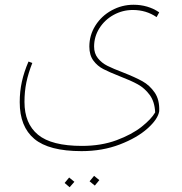

<svg xmlns="http://www.w3.org/2000/svg" viewBox="-20 -546 766 808"><path d="M498 -241Q549 -221 579.5 -204Q610 -187 631 -156.5Q652 -126 650 -78Q645 -45 601 -5.5Q557 34 484 62Q411 90 323 90Q186 90 124.5 38.5Q63 -13 63 -116Q63 -161 72 -202Q81 -243 100 -287L116 -281Q99 -238 91 -199.5Q83 -161 83 -117Q83 -26 140 21Q197 68 325 68Q406 68 470.5 44Q535 20 576 -12.5Q617 -45 633 -73Q631 -118 610 -146.5Q589 -175 560 -191Q531 -207 484 -225Q441 -242 415.5 -255Q390 -268 373 -291Q356 -314 356 -350Q356 -398 381.5 -438.5Q407 -479 450 -502.5Q493 -526 542 -526Q603 -526 650 -494L639 -474Q595 -504 539 -504Q496 -504 458.5 -483.5Q421 -463 398.5 -427.5Q376 -392 376 -350Q376 -321 392 -301Q408 -281 432 -269Q456 -257 498 -241ZM357 217 376 194 398 212 379 235ZM252 224 271 201 293 219 273 242Z"/></svg>

Font: FiraGO Thin
Style: Italic
Weight: 100
Italic angle: -8°
Designer: bBox Type GmbH
Foundry: bBox Type GmbH
Version: Version 1.001